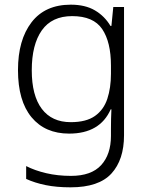

<svg xmlns="http://www.w3.org/2000/svg" viewBox="-20 -562 639 822"><path d="M283 -542Q345 -542 386.5 -517.5Q428 -493 453 -451H457L465 -532H511V17Q511 122 457 181Q403 240 282 240Q222 240 175.5 230.5Q129 221 92 204V149Q129 168 178 179.5Q227 191 284 191Q371 191 413 145Q455 99 455 20V-11Q455 -32 455.5 -53.5Q456 -75 457 -94H454Q408 10 276 10Q173 10 115 -60Q57 -130 57 -262Q57 -391 115 -466.5Q173 -542 283 -542ZM289 -493Q202 -493 159 -432Q116 -371 116 -261Q116 -153 159 -96Q202 -39 283 -39Q349 -39 386.5 -65.5Q424 -92 439.5 -139Q455 -186 455 -246V-281Q455 -382 417.5 -437.5Q380 -493 289 -493Z"/></svg>

Font: Noto Sans Cherokee Light
Style: Regular
Weight: 300
Designer: Monotype Design Team
Foundry: Monotype Imaging Inc.
Version: Version 2.001; ttfautohint (v1.8.4.7-5d5b)